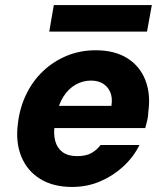

<svg xmlns="http://www.w3.org/2000/svg" viewBox="-20 -728 652 760"><path d="M265 12Q191 12 139.5 -19.5Q88 -51 64.5 -108Q41 -165 51 -240Q58 -301 83.5 -354Q109 -407 150 -446Q191 -485 244 -507Q297 -529 359 -529Q434 -529 484 -497.5Q534 -466 555.5 -410.5Q577 -355 567 -284Q567 -269 563 -252.5Q559 -236 555 -221H152L168 -309H421Q426 -341 416.5 -363Q407 -385 387.5 -397Q368 -409 340 -409Q308 -409 279.5 -393Q251 -377 231 -345.5Q211 -314 202 -266L197 -236Q191 -199 198.5 -170.5Q206 -142 227.5 -126Q249 -110 285 -110Q320 -110 341.5 -122Q363 -134 378 -154H532Q509 -107 468.5 -69.5Q428 -32 376.5 -10Q325 12 265 12ZM175 -603 193 -708H581L562 -603Z"/></svg>

Font: DM Sans 11pt Black
Style: Italic
Weight: 900
Italic angle: -10°
Version: Version 4.004;gftools[0.9.30]